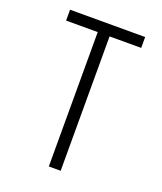

<svg xmlns="http://www.w3.org/2000/svg" viewBox="-136 -824 772 913"><g transform="rotate(20 250.0 -367.5)"><path d="M220 0V-680H60V-735H440V-680H280V0Z"/></g></svg>

Font: Iosevka Light
Style: Regular
Weight: 300
Monospace: yes
Designer: Belleve Invis
Foundry: Belleve Invis
Version: Version 32.5.0; ttfautohint (v1.8.4)